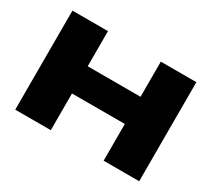

<svg xmlns="http://www.w3.org/2000/svg" viewBox="-132 -921 1272 1155"><g transform="rotate(30 504.5 -344.0)"><path d="M74 0V-688H321V-444H688V-688H935V0H688V-255H321V0Z"/></g></svg>

Font: Archivo Expanded Black
Style: Regular
Weight: 900
Width: 7
Designer: Hector Gatti
Foundry: Omnibus-Type
Version: Version 2.001